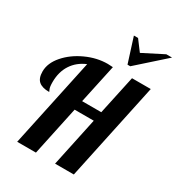

<svg xmlns="http://www.w3.org/2000/svg" viewBox="-230 -1138 1171 1277"><g transform="rotate(30 356.0 -500.0)"><path d="M245 -680Q178 -652 141.5 -596Q105 -540 105 -461Q105 -424 112 -409.5Q119 -395 119 -393Q65 -393 38.5 -415.5Q12 -438 12 -490Q12 -554 64.5 -614.5Q117 -675 199 -712.5Q281 -750 363 -750Q377 -750 403 -748L339 -450H486L550 -748H694L535 0H391L471 -376H324L244 0H100ZM419 -1000H451L511 -920L668 -1000H712L500 -811H479Z"/></g></svg>

Font: Lobster
Style: Regular
Weight: 400
Designer: Impallari Type
Foundry: Impallari Type
Version: Version 2.100